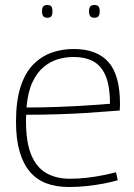

<svg xmlns="http://www.w3.org/2000/svg" viewBox="-20 -738 537 768"><path d="M256 10Q205 10 166 -4.5Q127 -19 100 -50.5Q73 -82 58.5 -131.5Q44 -181 44 -251Q44 -334 62 -390Q80 -446 112 -479Q144 -512 185.5 -527Q227 -542 275 -542Q367 -542 413.5 -490Q460 -438 460 -322Q460 -317 459.5 -309.5Q459 -302 459 -296Q441 -295 405.5 -292Q370 -289 321.5 -286Q273 -283 213 -281Q153 -279 85 -279Q84 -272 84 -266Q84 -260 84 -253Q84 -169 105 -118.5Q126 -68 165.5 -45.5Q205 -23 260 -23Q294 -23 328 -27Q362 -31 391.5 -37Q421 -43 444 -49L451 -17Q427 -10 396 -4Q365 2 329.5 6Q294 10 256 10ZM86 -308Q146 -308 201 -310Q256 -312 301 -314.5Q346 -317 377 -319.5Q408 -322 420 -323Q420 -390 404 -431Q388 -472 356 -491Q324 -510 273 -510Q242 -510 211.5 -501Q181 -492 154.5 -470Q128 -448 109.5 -408.5Q91 -369 86 -308ZM358 -667Q345 -667 340.5 -674Q336 -681 336 -693Q336 -705 340.5 -711.5Q345 -718 358 -718Q370 -718 374.5 -711.5Q379 -705 379 -693Q379 -681 374.5 -674Q370 -667 358 -667ZM169 -667Q157 -667 152.5 -674Q148 -681 148 -693Q148 -705 152.5 -711.5Q157 -718 169 -718Q182 -718 186 -711.5Q190 -705 190 -693Q190 -681 186 -674Q182 -667 169 -667Z"/></svg>

Font: Georama ExtraLight
Style: Regular
Weight: 250
Version: Version 1.001